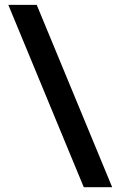

<svg xmlns="http://www.w3.org/2000/svg" viewBox="-20 -779 492 799"><path d="M14.6 -758.8H132.8L446.8 0H328.6Z"/></svg>

Font: Doppio One
Style: Regular
Weight: 400
Designer: Szymon Celej
Foundry: Szymon Celej
Version: Version 1.002